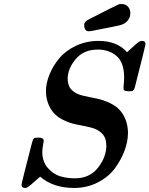

<svg xmlns="http://www.w3.org/2000/svg" viewBox="-20 -911 742 953"><path d="M86.9 5.9Q86.9 -2 139.2 -204.1Q144 -221.2 148.9 -224.6Q153.8 -228 172.9 -228Q196.8 -228 196.8 -211.9Q196.8 -208 193.4 -189Q189.9 -169.9 189.9 -157.2Q189.9 -108.4 217.5 -77.1Q245.1 -45.9 279.1 -35.9Q313 -25.9 352.1 -25.9Q425.3 -25.9 466.6 -78.9Q507.8 -131.8 507.8 -188Q507.8 -227.1 486.3 -248.5Q464.8 -270 430.9 -278.1Q397 -286.1 360.6 -293Q324.2 -299.8 287.6 -318.8Q251 -337.9 231 -372.1Q208 -412.1 208 -457Q208 -497.1 225.1 -540Q242.2 -583 273.7 -621.1Q305.2 -659.2 356.7 -683.6Q408.2 -708 469.2 -708Q561 -708 610.8 -651.9Q616.7 -657.7 624.8 -664.8Q632.8 -671.9 637.5 -676Q642.1 -680.2 647 -685.1Q651.9 -689.9 655.5 -692.4Q659.2 -694.8 662.6 -698Q666 -701.2 668.5 -702.6Q670.9 -704.1 673.8 -705.6Q676.8 -707 679 -707.5Q681.2 -708 684.1 -708Q702.1 -708 702.1 -691.9Q702.1 -685.1 649.9 -480Q647 -468.8 643.1 -464.4Q639.2 -460 635.5 -459Q631.8 -458 623 -458H621.1Q604 -458 598.4 -461.4Q592.8 -464.8 592.8 -475.1Q592.8 -478 594.5 -494.6Q596.2 -511.2 596.2 -524.9Q596.2 -601.1 558.6 -633.1Q521 -665 465.8 -665Q395 -665 355.5 -617.4Q315.9 -569.8 315.9 -520Q315.9 -484.9 335.9 -464.8Q356 -444.8 388.4 -437Q420.9 -429.2 456.1 -422.6Q491.2 -416 527.1 -398.9Q563 -381.8 584 -353Q614.7 -310.1 615.2 -251Q615.2 -209 598.1 -163.1Q581.1 -117.2 550 -75.2Q519 -33.2 465.6 -5.6Q412.1 22 348.1 22Q244.1 22 179.2 -34.2Q123 16.6 113.8 20Q109.9 22 105 22Q86.9 22 86.9 5.9ZM397.9 -788.1Q397.9 -804.2 422.9 -815.9Q563 -887.7 570.8 -890.1Q574.7 -891.1 583 -891.1Q603 -891.1 615 -878.2Q627 -865.2 627 -845.2Q627 -818.4 605 -799.8Q592.8 -790 571.8 -784.9Q550.8 -779.8 437 -757.8Q427.2 -755.9 419.9 -755.9Q397.9 -755.9 397.9 -788.1Z"/></svg>

Font: CMU Serif
Style: BoldItalic
Weight: 700
Italic angle: -14.04°
Version: Version 0.7.0